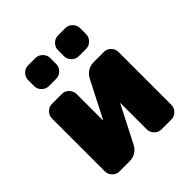

<svg xmlns="http://www.w3.org/2000/svg" viewBox="-204 -903 1045 1045"><g transform="rotate(-45 319.0 -380.0)"><path d="M519 -520Q542 -520 558.5 -503Q575 -486 575 -463V-57Q575 -34 558.5 -17Q542 0 519 0H443Q420 0 403 -17Q386 -34 386 -57V-259V-260L384 -259L277 -50Q251 0 195 0H119Q96 0 79.5 -17Q63 -34 63 -57V-463Q63 -486 79.5 -503Q96 -520 119 -520H195Q218 -520 235 -503Q252 -486 252 -463V-261V-260L254 -261L361 -470Q387 -520 443 -520ZM462 -760Q485 -760 502 -743Q519 -726 519 -703V-657Q519 -634 502 -617Q485 -600 462 -600H406Q383 -600 366 -617Q349 -634 349 -657V-703Q349 -726 366 -743Q383 -760 406 -760ZM176 -760H232Q255 -760 272 -743Q289 -726 289 -703V-657Q289 -634 272 -617Q255 -600 232 -600H176Q153 -600 136 -617Q119 -634 119 -657V-703Q119 -726 136 -743Q153 -760 176 -760Z"/></g></svg>

Font: Rounded Mplus 1c Black
Style: Regular
Weight: 900
Version: Version 1.059.20150529